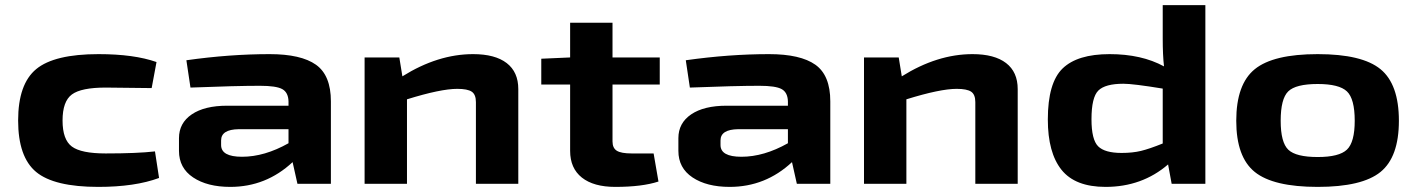

<svg xmlns="http://www.w3.org/2000/svg" viewBox="-20 -720 5545 752"><path d="M366 -508Q505 -508 593 -477L574 -375Q442 -377 394 -377Q298 -377 261.5 -350Q225 -323 225 -248Q225 -173 261.5 -146Q298 -119 394 -119Q517 -119 587 -127L603 -23Q509 12 365 12Q192 12 121.5 -46.5Q51 -105 51 -248Q51 -391 122 -449.5Q193 -508 366 -508Z M1036 -508Q1159 -508 1217.5 -466.5Q1276 -425 1276 -323V0H1145L1126 -85Q1022 12 882 12Q792 12 736.5 -25Q681 -62 681 -129V-179Q681 -238 731 -272Q781 -306 870 -306H1110V-323Q1109 -358 1085.5 -371Q1062 -384 998 -384Q905 -384 726 -377L710 -484Q880 -508 1036 -508ZM846 -170V-152Q846 -106 928 -106Q1016 -106 1110 -159V-214H915Q846 -213 846 -170Z M1833 -508Q1919 -508 1964.5 -473Q2010 -438 2010 -371V0H1844V-320Q1844 -350 1827.5 -361Q1811 -372 1771 -372Q1706 -372 1574 -331V0H1408V-495H1544L1556 -421Q1695 -508 1833 -508Z M2379 -389V-166Q2379 -140 2396 -129.5Q2413 -119 2454 -119H2540L2559 -9Q2495 12 2390 12Q2305 12 2259 -24.5Q2213 -61 2213 -129V-389H2100V-490L2213 -495V-631H2379V-495H2564V-389Z M2992 -508Q3115 -508 3173.5 -466.5Q3232 -425 3232 -323V0H3101L3082 -85Q2978 12 2838 12Q2748 12 2692.5 -25Q2637 -62 2637 -129V-179Q2637 -238 2687 -272Q2737 -306 2826 -306H3066V-323Q3065 -358 3041.5 -371Q3018 -384 2954 -384Q2861 -384 2682 -377L2666 -484Q2836 -508 2992 -508ZM2802 -170V-152Q2802 -106 2884 -106Q2972 -106 3066 -159V-214H2871Q2802 -213 2802 -170Z M3789 -508Q3875 -508 3920.5 -473Q3966 -438 3966 -371V0H3800V-320Q3800 -350 3783.5 -361Q3767 -372 3727 -372Q3662 -372 3530 -331V0H3364V-495H3500L3512 -421Q3651 -508 3789 -508Z M4701 -700V0H4569L4555 -76Q4453 12 4310 12Q4191 12 4137.5 -55Q4084 -122 4084 -252Q4084 -396 4142 -452Q4200 -508 4326 -508Q4451 -508 4539 -460Q4534 -504 4534 -569V-700ZM4255 -253Q4255 -173 4281 -147Q4307 -121 4373 -121Q4416 -121 4449 -129Q4482 -137 4534 -158V-373Q4418 -392 4380 -392Q4309 -392 4282 -365.5Q4255 -339 4255 -253Z M5459 -247Q5459 -105 5387 -46.5Q5315 12 5141 12Q4967 12 4894.5 -46.5Q4822 -105 4822 -247Q4822 -390 4894.5 -449Q4967 -508 5141 -508Q5315 -508 5387 -449Q5459 -390 5459 -247ZM5141 -391Q5055 -391 5025.5 -362Q4996 -333 4996 -247Q4996 -162 5026 -133.5Q5056 -105 5141 -105Q5225 -105 5255.5 -134Q5286 -163 5286 -247Q5286 -333 5255.5 -362Q5225 -391 5141 -391Z"/></svg>

Font: Exo 2 Expanded
Style: Bold
Weight: 700
Width: 7
Designer: Natanael Gama
Version: Version 1.001;PS 001.001;hotconv 1.0.70;makeotf.lib2.5.58329